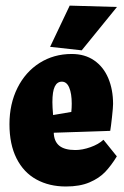

<svg xmlns="http://www.w3.org/2000/svg" viewBox="-20 -659 450 694"><path d="M275.4 -477.1 402.8 -633.8 231.9 -638.7 161.1 -489.7ZM402.3 -93.8 354 -153.8Q335.9 -137.2 306.9 -127Q277.8 -116.7 252.4 -116.7Q213.4 -116.7 194.3 -132.3Q175.3 -147.9 174.3 -179.2L378.4 -186Q380.9 -199.7 384.8 -235.6Q388.7 -271.5 388.7 -283.2Q388.7 -335.4 371.3 -376.5Q354 -417.5 320.3 -440.7Q286.6 -463.9 239.3 -463.9Q174.3 -463.9 123 -431.4Q71.8 -398.9 43 -341.1Q14.2 -283.2 14.2 -210Q14.2 -137.2 39.8 -86.4Q65.4 -35.6 111.6 -10.3Q157.7 15.1 218.3 15.1Q268.6 15.1 303.5 0.2Q338.4 -14.6 360.4 -37.8Q382.3 -61 402.3 -93.8ZM239.3 -284.2Q239.3 -270 237.8 -254.4L171.9 -243.2Q169.4 -272.5 169.4 -289.6Q169.4 -328.6 178 -346.2Q186.5 -363.8 203.6 -363.8Q221.2 -363.8 230.2 -342.3Q239.3 -320.8 239.3 -284.2Z"/></svg>

Font: Neuton ExtraBold
Style: Regular
Weight: 800
Designer: Brian M Zick
Foundry: Brian M Zick
Version: Version 1.560